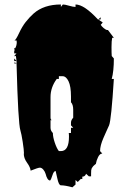

<svg xmlns="http://www.w3.org/2000/svg" viewBox="-20 -758 569 844"><path d="M380.4 5.4V17.1H370.6L358.4 5.9Q354 18.6 341.8 18.6V29.3L335.4 28.3L321.8 42L312 33.2V53.2L298.3 65.4Q266.1 56.6 247.6 56.6Q238.3 56.6 231.7 25.1Q225.1 -6.3 224.6 -6.3Q216.3 -6.3 210.4 12.5Q204.6 31.2 200.2 35.6Q187.5 34.7 180.7 6.8Q177.7 -3.9 170.4 -12.5Q163.1 -21 155.3 -21Q147.5 -21 114.7 -7.8Q113.3 -22.9 98.9 -42.7Q84.5 -62.5 84.5 -83H85.4Q85.4 -98.1 79.8 -134.3Q74.2 -170.4 69.8 -184.1Q59.6 -214.4 52.7 -479V-489.7H42.5V-501L52.7 -489.7L49.8 -512.7L45.9 -510.7L42.5 -511.7L52.7 -523.4H42.5V-535.6H44.4L42.5 -546.9L46.9 -545.9Q53.7 -558.6 53.7 -572.3L52.7 -580.1H43.5Q49.8 -582.5 63.5 -611.8Q77.1 -641.1 93 -661.4Q108.9 -681.6 127.9 -698.7Q172.9 -738.3 247.6 -738.3V-727.5L256.3 -738.3Q265.1 -738.3 283.4 -732.9Q301.8 -727.5 312 -727.5V-738.3Q350.1 -738.3 411.6 -671.4L421.9 -682.1L422.9 -673.3L413.6 -671.4L431.6 -659.2L422.9 -648.9Q425.8 -643.1 435.8 -634.5Q445.8 -626 452.1 -626H454.6L480.5 -591.8H473.1Q470.2 -579.1 470.2 -551.3Q470.2 -523.4 471.2 -511.7L480.5 -501Q480.5 -444.8 471.2 -411.1H480.5Q469.2 -231 459.5 -207Q456.5 -200.2 448 -181.6Q439.5 -163.1 434.6 -151.4Q419.9 -117.7 419.9 -93.8L429.7 -83Q418.9 -83 411.4 -67.9Q403.8 -52.7 401.4 -37.6Q397.9 -35.2 395.3 -32.7Q392.6 -30.3 390.4 -28.3Q388.2 -26.4 386.7 -23.4Q385.3 -20.5 384 -19.3Q382.8 -18.1 382.1 -14.2Q381.3 -10.3 380.9 -9.3Q380.4 -6.3 380.4 5.4ZM247.6 -93.8Q283.2 -93.8 283.2 -157.2Q283.2 -168 282.2 -173.3H292V-196.3H301.8L292 -207V-219.2Q292 -229.5 301.8 -240.7V-275.4Q301.8 -298.3 292 -308.6V-333.5Q292 -378.9 281.2 -400.9Q270.5 -422.9 255.9 -422.9H238.8V-411.1H229.5Q202.1 -374 202.1 -331.5V-240.7Q202.1 -232.9 207.5 -229.5H202.1V-196.3Q202.1 -183.6 212.4 -173.3Q212.4 -156.2 220.7 -131.3Q229 -106.4 238.8 -93.8ZM52.7 -479H42.5L44.4 -484.4Z"/></svg>

Font: Butcherman
Style: Regular
Weight: 400
Version: Version 001.004